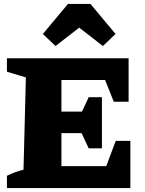

<svg xmlns="http://www.w3.org/2000/svg" viewBox="-20 -952 735 972"><path d="M566 -239H640V0H15V-62Q55 -82 99 -93L111 -560L15 -589V-657H631V-437H556L512 -547H291V-387H395L429 -460H496V-201H429L393 -278H291V-111H518ZM438 -932 565 -780 501 -719 381 -812 261 -719 197 -780 324 -932Z"/></svg>

Font: Piazzolla SC ExtraBold
Style: Regular
Weight: 800
Designer: Juan Pablo del Peral
Foundry: Huerta Tipografica
Version: Version 1.330